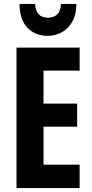

<svg xmlns="http://www.w3.org/2000/svg" viewBox="-20 -956 467 976"><path d="M384.8 0H64V-713.9H384.8V-597.2H201.2V-429.2H372.1V-312H201.2V-119.1H384.8ZM368.2 -936Q368.2 -860.8 326.4 -817.4Q284.7 -773.9 222.2 -773.9Q158.7 -773.9 119.4 -814.9Q80.1 -856 79.1 -936H158.2Q162.6 -866.2 223.1 -866.2Q253.4 -866.2 270.8 -882.6Q288.1 -898.9 290 -936Z"/></svg>

Font: Open Sans Condensed
Style: Bold
Weight: 700
Width: 3
Designer: Monotype Design Team
Foundry: Monotype Imaging Inc.
Version: Version 3.003; ttfautohint (v1.8.4)